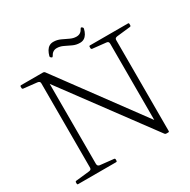

<svg xmlns="http://www.w3.org/2000/svg" viewBox="-190 -1055 1227 1237"><g transform="rotate(-30 424.0 -436.0)"><path d="M740 -699Q731 -698 726 -694Q721 -690 721 -682V-5Q721 2 714 2H700Q692 2 688 -4L177 -694L209 -711V-57Q209 -48 212.5 -43Q216 -38 225 -36L327 -25Q334 -24 334 -17V-7Q334 0 326 0H45Q38 0 38 -7V-17Q38 -24 46 -25L146 -36Q155 -37 159.5 -41Q164 -45 164 -54V-681Q164 -690 159 -694Q154 -698 145 -699L45 -710Q38 -712 38 -719V-729Q38 -736 46 -736H209Q216 -736 221 -730L709 -68L676 -45V-679Q676 -688 672.5 -693Q669 -698 660 -699L558 -710Q551 -712 551 -719V-729Q551 -736 558 -736H840Q847 -736 847 -729V-718Q847 -711 839 -710ZM301 -795Q295 -799 296 -806Q302 -828 311 -843Q320 -858 333 -866Q346 -874 364 -874Q391 -874 416 -862.5Q441 -851 464.5 -839.5Q488 -828 511 -828Q528 -828 540 -836Q552 -844 560 -860Q564 -867 569 -863L574 -860Q579 -856 578 -849Q573 -828 564 -813Q555 -798 542 -790Q529 -782 511 -782Q483 -782 458.5 -793.5Q434 -805 410.5 -816.5Q387 -828 363 -828Q347 -828 335 -820Q323 -812 315 -796Q311 -789 306 -792Z"/></g></svg>

Font: Hahmlet ExtraLight
Style: Regular
Weight: 250
Designer: Minjoo Ham & Mark Frömberg
Foundry: hypertype
Version: Version 1.002